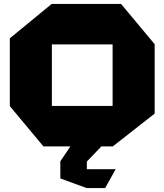

<svg xmlns="http://www.w3.org/2000/svg" viewBox="-20 -745 837 977"><path d="M244 -519V-725H596L767 -520V-519ZM201 0 30 -205V-206H553V0ZM30 -206V-550L243 -725H244V-206ZM553 0V-519H767V-167L554 0ZM287 77V76L338 0H495V1L422 77ZM421 212 287 163V77H422V212ZM422 212V116H568V117L515 212Z"/></svg>

Font: Foldit ExtraBold
Style: Regular
Weight: 800
Version: Version 1.003